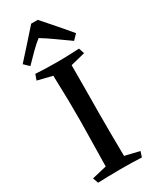

<svg xmlns="http://www.w3.org/2000/svg" viewBox="-229 -954 807 1008"><g transform="rotate(-30 175.0 -449.5)"><path d="M309 -660 320 -626 232 -604Q232 -519 231.5 -452.5Q231 -386 230.5 -326Q230 -266 230.5 -201Q231 -136 232 -54L320 -33L309 0Q256 -3 177 -3Q138 -3 105.5 -2Q73 -1 44 0L32 -33L121 -54Q122 -135 123.5 -199.5Q125 -264 125.5 -324.5Q126 -385 125 -452Q124 -519 121 -604L32 -626L44 -660Q76 -658 107.5 -657Q139 -656 178 -656Q217 -656 249.5 -657.5Q282 -659 309 -660ZM197 -899Q230 -861 264 -822.5Q298 -784 336 -738L307 -708Q263 -739 226 -765.5Q189 -792 153 -814Q126 -793 99.5 -766.5Q73 -740 42 -708L12 -737Q49 -778 85.5 -818.5Q122 -859 157 -899Z"/></g></svg>

Font: Ruwudu Medium
Style: Regular
Weight: 500
Designer: Becca Hirsbrunner Spalinger
Foundry: SIL International
Version: Version 3.000